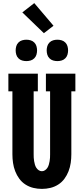

<svg xmlns="http://www.w3.org/2000/svg" viewBox="-20 -1210 540 1238"><path d="M250 8Q222 8 195 1.5Q168 -5 144.5 -20Q121 -35 104.5 -57.5Q88 -80 78 -106Q68 -132 64 -159.5Q60 -187 60 -215V-621H34V-735H224V-621H197V-215Q197 -204 197.5 -193Q198 -182 200 -171Q202 -160 205 -149Q208 -138 214 -128.5Q220 -119 229.5 -112.5Q239 -106 250 -106Q261 -106 270.5 -112.5Q280 -119 286 -128.5Q292 -138 295 -149Q298 -160 300 -171Q302 -182 302.5 -193Q303 -204 303 -215V-621H276V-735H466V-621H440V-215Q440 -187 436 -159.5Q432 -132 422 -106Q412 -80 395.5 -57.5Q379 -35 355.5 -20Q332 -5 305 1.5Q278 8 250 8ZM350 -816Q336 -816 322.5 -820Q309 -824 299 -834Q289 -844 285 -857.5Q281 -871 281 -885Q281 -899 285 -912.5Q289 -926 299 -936Q309 -946 322.5 -950Q336 -954 350 -954Q364 -954 377.5 -950Q391 -946 401 -936Q411 -926 415 -912.5Q419 -899 419 -885Q419 -871 415 -857.5Q411 -844 401 -834Q391 -824 377.5 -820Q364 -816 350 -816ZM150 -816Q136 -816 122.5 -820Q109 -824 99 -834Q89 -844 85 -857.5Q81 -871 81 -885Q81 -899 85 -912.5Q89 -926 99 -936Q109 -946 122.5 -950Q136 -954 150 -954Q164 -954 177.5 -950Q191 -946 201 -936Q211 -926 215 -912.5Q219 -899 219 -885Q219 -871 215 -857.5Q211 -844 201 -834Q191 -824 177.5 -820Q164 -816 150 -816ZM263 -996 124 -1130 201 -1190 325 -1044Z"/></svg>

Font: Iosevka Curly Slab Heavy
Style: Regular
Weight: 900
Monospace: yes
Designer: Belleve Invis
Foundry: Belleve Invis
Version: Version 22.1.2; ttfautohint (v1.8.4)